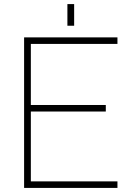

<svg xmlns="http://www.w3.org/2000/svg" viewBox="-20 -920 649 940"><path d="M310 -794V-900H343V-794ZM98 0V-737H555V-705H131V-406H498V-374H131V-32H555V0Z"/></svg>

Font: Tomorrow ExtraLight
Style: Regular
Weight: 275
Designer: Tony de Marco, Monica Rizzolli
Foundry: Just in Type
Version: Version 2.002